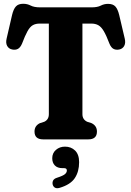

<svg xmlns="http://www.w3.org/2000/svg" viewBox="-20 -739 696 1018"><path d="M193 -700H465Q496.5 -700 514.2 -709.2Q532 -718.5 553 -718.5Q579 -718.5 591.8 -704.5Q604.5 -690.5 612 -659.5L641.5 -534Q647 -511 638.5 -495.5Q630 -480 612 -476.5Q595 -473 582 -479.8Q569 -486.5 560.5 -507Q544 -550.5 530.5 -573.5Q517 -596.5 501.5 -605.2Q486 -614 463.5 -614H417V-133.5Q417 -105.5 442 -93.5L465.5 -86Q494 -72 494 -41.5Q494 0 448 0H209Q163 0 163 -41.5Q163 -72 191.5 -86L215 -93.5Q239 -105 239 -133.5V-614H191Q169 -614 154 -605.5Q139 -597 126 -573.8Q113 -550.5 96.5 -507Q87.5 -486.5 74.8 -479.8Q62 -473 45 -476.5Q26.5 -480 18 -495.5Q9.5 -511 15 -534L44 -659.5Q51.5 -691 64.5 -705Q77.5 -719 103 -719Q124.5 -719 142.8 -709.5Q161 -700 193 -700ZM311 152.5Q284.5 152.5 270.8 138.2Q257 124 257 100Q257 72.5 276.8 55.5Q296.5 38.5 324.5 38.5Q357 38.5 378.2 59.2Q399.5 80 399.5 121Q399.5 171 376.5 205.5Q353.5 240 296 257Q280.5 261.5 271 255.8Q261.5 250 259 238Q257 226.5 262.2 217.2Q267.5 208 282 203.5Q314.5 193 324.5 184.2Q334.5 175.5 334.5 165Q334.5 152.5 319.5 152.5Z"/></svg>

Font: Fraunces 144pt SuperSoft
Style: Bold
Weight: 700
Version: Version 1.000;[b76b70a41]